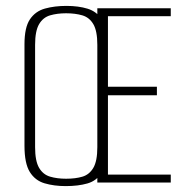

<svg xmlns="http://www.w3.org/2000/svg" viewBox="-20 -619 625 651"><path d="M203 12Q163 12 131 2.5Q99 -7 81 -36Q63 -65 63 -125V-469Q63 -526 81.5 -553.5Q100 -581 132.5 -590Q165 -599 205 -599Q246 -599 277 -589.5Q308 -580 326 -552.5Q344 -525 344 -469V-125Q344 -64 326 -35Q308 -6 276.5 3Q245 12 203 12ZM204 -13Q236 -13 259.5 -20Q283 -27 296.5 -50Q310 -73 310 -120V-467Q310 -514 296.5 -537Q283 -560 259 -567Q235 -574 204 -574Q174 -574 150 -567Q126 -560 112.5 -537Q99 -514 99 -467V-120Q99 -73 112.5 -50Q126 -27 150 -20Q174 -13 204 -13ZM310 0V-591H559V-564H346V-325H512V-296H346V-27H559V0Z"/></svg>

Font: Alumni Sans ExtraLight
Style: Regular
Weight: 250
Version: Version 1.018